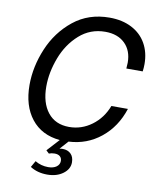

<svg xmlns="http://www.w3.org/2000/svg" viewBox="-100 -802 890 1098"><g transform="rotate(10 345.0 -253.0)"><path d="M593 -490Q593 -560 551 -601Q509 -642 437 -642Q350 -642 286.5 -585.5Q223 -529 190.5 -443.5Q158 -358 158 -276Q158 -181 202 -125.5Q246 -70 326 -70Q398 -70 457 -113.5Q516 -157 544 -230H640Q605 -122 524.5 -57Q444 8 338 13L294 62Q302 60 313 60Q342 60 360 77.5Q378 95 378 127Q378 166 341.5 193Q305 220 250 220Q193 220 151 193L172 156Q207 177 248 177Q278 177 296 164Q314 151 314 130Q314 113 303 103.5Q292 94 272 94Q254 94 239 100L222 84L287 13Q180 3 121 -72Q62 -147 62 -268Q62 -374 106.5 -480Q151 -586 238 -656Q325 -726 447 -726Q521 -726 576 -697.5Q631 -669 660 -617.5Q689 -566 689 -499Q689 -477 686 -456H591Q593 -480 593 -490Z"/></g></svg>

Font: CST
Style: Italic
Weight: 400
Italic angle: -14°
Version: Version 1.00